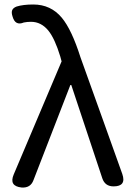

<svg xmlns="http://www.w3.org/2000/svg" viewBox="-20 -829 592 854"><path d="M76 5Q19 -1 41 -53L254 -556L248 -578Q224 -657 195 -693Q163 -732 118 -732Q101 -732 86 -729Q48 -713 36 -755Q30 -773 34 -783Q38 -794 54 -800Q83 -809 128 -809Q206 -809 255 -750Q299 -697 338 -574L441 -287L524 -55Q543 0 485 0Q447 0 435 -36L297 -451H293L129 -28Q116 8 76 5Z"/></svg>

Font: GenSenRounded TW R
Style: Regular
Weight: 400
Version: Version 1.501;PS 1;hotconv 16.6.51;makeotf.lib2.5.65220